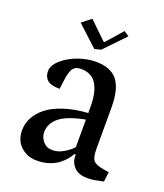

<svg xmlns="http://www.w3.org/2000/svg" viewBox="-117 -676 657 767"><g transform="rotate(20 211.5 -292.0)"><path d="M192.4 -485.4 105 -565.9 144 -596.2 216.8 -525.9H221.7L281.7 -594.2L303.2 -579.6L219.2 -492.2ZM257.3 -209Q181.6 -194.3 149.7 -168.2Q117.7 -142.1 117.7 -105Q117.7 -84 132.6 -66.2Q147.5 -48.3 172.9 -48.3Q195.8 -48.3 219.5 -62Q243.2 -75.7 257.3 -91.8ZM342.8 8.8Q304.2 8.8 285.6 -11Q267.1 -30.8 267.1 -56.6V-64H261.2Q255.4 -52.7 245.8 -41Q236.3 -29.3 220.5 -16.6Q204.6 -3.9 180.4 4.2Q156.2 12.2 127.9 12.2Q87.4 12.2 59.8 -13.4Q32.2 -39.1 32.2 -82.5Q32.2 -110.4 45.2 -135.5Q58.1 -160.6 84.5 -182.1Q110.8 -203.6 155.3 -218.3Q199.7 -232.9 257.3 -236.8V-263.7Q257.3 -290 253.4 -312Q249.5 -334 240 -353Q230.5 -372.1 213.1 -382.3Q195.8 -392.6 170.9 -392.6Q155.8 -392.6 146 -386.7Q136.2 -380.9 131.1 -367.7Q126 -354.5 123.5 -340.6Q121.1 -326.7 118.7 -304.2Q117.7 -293.9 116.7 -288.6Q106.4 -288.6 99.4 -289.3Q92.3 -290 82 -292.7Q71.8 -295.4 65.2 -300.5Q58.6 -305.7 53.7 -315.7Q48.8 -325.7 48.8 -339.4Q48.8 -364.7 76.7 -388.9Q104.5 -413.1 143.6 -426.8Q181.6 -439.9 215.8 -439.9Q280.3 -439.9 308.6 -403.8Q336.9 -367.7 336.9 -289.6V-111.8Q336.9 -77.6 347.2 -64.9Q357.4 -52.2 391.1 -46.4L415 -42.5L409.7 -1Q401.9 0 389.6 2.9Q377.4 5.9 366.5 7.3Q355.5 8.8 342.8 8.8Z"/></g></svg>

Font: Neuton
Style: Regular
Weight: 400
Designer: Brian M Zick
Version: Version 1.3